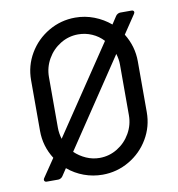

<svg xmlns="http://www.w3.org/2000/svg" viewBox="-81 -782 806 868"><g transform="rotate(-10 322.0 -347.5)"><path d="M589 -686Q589 -683 586 -678L529 -593Q566 -533 566 -464V-231Q566 -165 533 -109Q500 -53 443.5 -20Q387 13 321 13Q277 13 236 -2Q195 -17 162 -45L140 -12Q137 -7 131 -3.5Q125 0 119 0H66Q59 0 56 -5Q53 -10 57 -17L114 -101Q76 -161 76 -231V-464Q76 -530 109 -586Q142 -642 198.5 -675Q255 -708 321 -708Q366 -708 407.5 -692Q449 -676 482 -648L505 -683Q508 -688 514 -691.5Q520 -695 526 -695H578Q583 -695 586 -692.5Q589 -690 589 -686ZM166 -179 436 -581Q414 -605 384 -618Q354 -631 321 -631Q277 -631 239.5 -608Q202 -585 180 -546.5Q158 -508 158 -464V-231Q158 -206 166 -179ZM476 -514 207 -112Q230 -90 259.5 -77Q289 -64 321 -64Q365 -64 402.5 -87Q440 -110 462 -148.5Q484 -187 484 -231V-464Q484 -488 476 -514Z"/></g></svg>

Font: Miriam Libre
Style: Regular
Weight: 400
Designer: Michal Sahar
Foundry: Hagilda
Version: Version 1.001